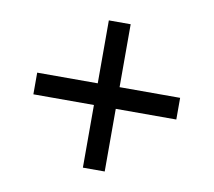

<svg xmlns="http://www.w3.org/2000/svg" viewBox="-61 -664 694 622"><g transform="rotate(10 286.0 -353.0)"><path d="M320.8 -388.2H520V-316.9H320.8V-110.8H249V-316.9H49.8V-388.2H249V-595.2H320.8Z"/></g></svg>

Font: NotoSansMyanmarRegular
Style: Regular
Weight: 400
Designer: Monotype Design team
Foundry: Monotype Imaging Inc.
Version: Version 1.05